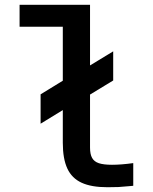

<svg xmlns="http://www.w3.org/2000/svg" viewBox="-20 -758 640 804"><path d="M243 -160V-297L150 -240V-363L243 -420V-646H62V-738H357V-484L454 -543V-421L357 -362V-140Q357 -112 365.8 -96.5Q374.5 -81 394.2 -74.5Q414 -68 449 -68Q487.5 -68 538 -75V20L521.5 21.5Q490 24.5 476.2 25.2Q462.5 26 430 26Q362.5 26 321.8 7.2Q281 -11.5 262 -52.2Q243 -93 243 -160Z"/></svg>

Font: JuliaMono Latin
Style: Bold
Weight: 700
Monospace: yes
Designer: cormullion
Foundry: corm
Version: Version 0.038; ttfautohint (v1.8)